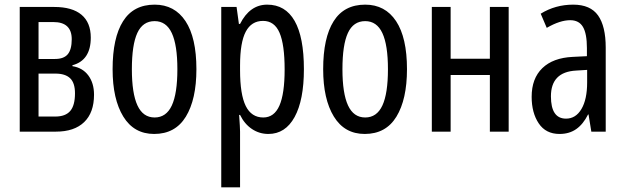

<svg xmlns="http://www.w3.org/2000/svg" viewBox="-20 -567 2692 827"><path d="M292 -286V-282Q336 -275 360.5 -242Q385 -209 385 -159Q385 -82 342.5 -41Q300 0 221 0H65V-537H214Q291 -537 331 -503.5Q371 -470 371 -405Q371 -307 292 -286ZM210 -472H146V-313H217Q255 -313 272 -333.5Q289 -354 289 -398Q289 -472 210 -472ZM219 -250H146V-65H218Q262 -65 282.5 -89Q303 -113 303 -165Q303 -210 282 -230Q261 -250 219 -250Z M644 10Q557 10 511 -65Q465 -140 465 -269Q465 -404 510 -475.5Q555 -547 646 -547Q732 -547 779 -476Q826 -405 826 -269Q826 -139 780.5 -64.5Q735 10 644 10ZM646 -61Q696 -61 720 -112.5Q744 -164 744 -269Q744 -373 720 -424.5Q696 -476 646 -476Q595 -476 571.5 -425Q548 -374 548 -269Q548 -165 572 -113Q596 -61 646 -61Z M1289 -269Q1289 -136 1249 -63Q1209 10 1136 10Q1097 10 1065 -11.5Q1033 -33 1014 -72H1010Q1014 -16 1014 0V240H933V-537H999L1009 -464H1014Q1056 -547 1131 -547Q1209 -547 1249 -477Q1289 -407 1289 -269ZM1014 -285V-265Q1014 -160 1038.5 -110.5Q1063 -61 1114 -61Q1161 -61 1183.5 -112Q1206 -163 1206 -268Q1206 -375 1184 -426Q1162 -477 1113 -477Q1063 -477 1038.5 -430.5Q1014 -384 1014 -285Z M1551 10Q1464 10 1418 -65Q1372 -140 1372 -269Q1372 -404 1417 -475.5Q1462 -547 1553 -547Q1639 -547 1686 -476Q1733 -405 1733 -269Q1733 -139 1687.5 -64.5Q1642 10 1551 10ZM1553 -61Q1603 -61 1627 -112.5Q1651 -164 1651 -269Q1651 -373 1627 -424.5Q1603 -476 1553 -476Q1502 -476 1478.5 -425Q1455 -374 1455 -269Q1455 -165 1479 -113Q1503 -61 1553 -61Z M1921 -314H2090V-537H2171V0H2090V-244H1921V0H1840V-537H1921Z M2589 -362V0H2527L2515 -74H2513Q2492 -32 2462 -11Q2432 10 2390 10Q2331 10 2300.5 -35.5Q2270 -81 2270 -150Q2270 -229 2316 -273.5Q2362 -318 2447 -322L2508 -325V-360Q2508 -422 2491 -451Q2474 -480 2436 -480Q2392 -480 2335 -447L2309 -508Q2372 -547 2449 -547Q2523 -547 2556 -500.5Q2589 -454 2589 -362ZM2461 -263Q2353 -257 2353 -152Q2353 -56 2418 -56Q2460 -56 2484.5 -97.5Q2509 -139 2509 -212V-266Z"/></svg>

Font: Noto Sans UI Cond
Style: Regular
Weight: 400
Width: 3
Designer: Monotype Design Team
Foundry: Monotype Imaging Inc.
Version: Version 1.001